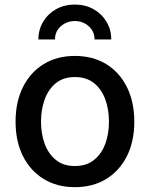

<svg xmlns="http://www.w3.org/2000/svg" viewBox="-20 -793 644 825"><path d="M301.8 11.2Q225.1 11.2 167.7 -23.9Q110.4 -59.1 78.6 -122.3Q46.9 -185.5 46.9 -270Q46.9 -355 78.6 -418.7Q110.4 -482.4 167.7 -517.6Q225.1 -552.7 301.8 -552.7Q378.9 -552.7 436.3 -517.6Q493.7 -482.4 525.4 -418.7Q557.1 -355 557.1 -270Q557.1 -185.5 525.4 -122.3Q493.7 -59.1 436.3 -23.9Q378.9 11.2 301.8 11.2ZM301.8 -79.6Q351.6 -79.6 384 -105.7Q416.5 -131.8 432.4 -175Q448.2 -218.3 448.2 -270Q448.2 -322.3 432.4 -366Q416.5 -409.7 384 -435.8Q351.6 -461.9 301.8 -461.9Q252.4 -461.9 220.2 -435.8Q188 -409.7 172.1 -366Q156.2 -322.3 156.2 -270Q156.2 -218.3 172.1 -175Q188 -131.8 220.2 -105.7Q252.4 -79.6 301.8 -79.6ZM301.8 -773.4Q346.2 -773.4 381.6 -753.7Q417 -733.9 437.5 -699.7Q458 -665.5 458 -623.5H386.2Q386.2 -658.2 361.1 -680.4Q335.9 -702.6 301.8 -702.6Q267.1 -702.6 241.7 -680.4Q216.3 -658.2 216.3 -623.5H145Q145 -665.5 165.5 -699.7Q186 -733.9 221.4 -753.7Q256.8 -773.4 301.8 -773.4Z"/></svg>

Font: Inter Medium
Style: Regular
Weight: 500
Designer: Rasmus Andersson
Foundry: rsms
Version: Version 4.001;git-9221beed3